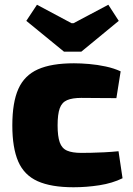

<svg xmlns="http://www.w3.org/2000/svg" viewBox="-20 -778 559 810"><path d="M292 -511Q321 -511 356 -508Q391 -505 426 -497.5Q461 -490 489 -477L471 -364Q426 -364 390 -364.5Q354 -365 323 -365Q285 -365 263 -355.5Q241 -346 232 -321Q223 -296 223 -249Q223 -203 232 -177.5Q241 -152 263 -142.5Q285 -133 323 -133Q340 -133 365 -133.5Q390 -134 420 -135.5Q450 -137 480 -140L497 -26Q454 -5 399.5 3.5Q345 12 290 12Q196 12 139 -13.5Q82 -39 57 -96.5Q32 -154 32 -249Q32 -346 57.5 -403Q83 -460 140 -485.5Q197 -511 292 -511ZM437 -758 481 -690 323 -560H250L91 -690L136 -758L282 -680H290Z"/></svg>

Font: Exo 2 ExtraBold
Style: Regular
Weight: 800
Designer: Natanael Gama
Foundry: Natanael Gama
Version: Version 2.010